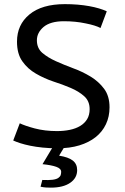

<svg xmlns="http://www.w3.org/2000/svg" viewBox="-20 -694 596 915"><path d="M43 0ZM407.2 -173.8Q407.2 -212.4 381.3 -235.4Q356 -258.3 317.1 -274.9Q278.3 -291.5 233.9 -305.7Q190.4 -320.3 150.9 -343.3Q111.8 -365.7 86.4 -401.9Q61 -437.5 61 -495.6Q61 -576.2 120.1 -625Q179.7 -674.3 289.1 -674.3Q320.8 -674.3 350.1 -671.9Q379.4 -669.4 405 -664.8Q430.7 -660.2 451.9 -653.8Q473.1 -647.5 488.8 -640.1L459 -560.5Q435.5 -573.2 388.2 -582.5Q340.3 -592.8 284.7 -592.8Q220.2 -592.8 187.5 -565.4Q155.8 -538.1 155.8 -502Q155.8 -464.8 181.2 -442.4Q207.5 -419.9 245.8 -402.6Q284.2 -385.3 328.6 -368.7Q372.1 -353 411.6 -329.1Q450.2 -305.7 476.1 -271Q502 -236.3 502 -182.6Q502 -138.2 484.9 -102.1Q467.8 -65.9 435.8 -40.5Q403.8 -15.1 358.2 -1.2Q312.5 12.7 254.9 12.7Q215.8 12.7 183.1 9.3Q150.4 5.9 124 0.5Q97.7 -4.9 77.1 -11.5Q56.6 -18.1 43 -24.4L74.2 -106.4Q86.4 -100.6 104 -94.5Q121.6 -88.4 145.5 -82Q193.8 -69.3 251.5 -69.3Q284.2 -69.3 312.7 -75.2Q341.3 -81.1 362.3 -93.8Q383.3 -106.4 395.3 -126.2Q407.2 -146 407.2 -173.8ZM290.5 0 261.7 47.9Q305.7 54.7 326.7 71Q347.7 87.4 347.7 116.7Q347.7 154.3 314.5 177.2Q281.2 200.2 222.2 200.2Q210.4 200.2 198.5 199.5Q186.5 198.7 173.3 195.8L181.6 163.6Q212.9 165 231 162.6Q249 160.2 258.1 153.8Q267.1 147.5 269.3 139.9Q271.5 132.3 271.5 125Q271.5 109.4 248.5 101.1Q225.6 92.8 182.6 88.4L235.4 0Z"/></svg>

Font: PT Astra Sans
Style: Regular
Weight: 400
Designer: A.Korolkova, I. Chaeva
Foundry: ParaType Ltd
Version: Version 1.001; ttfautohint (v1.6)